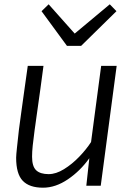

<svg xmlns="http://www.w3.org/2000/svg" viewBox="-20 -863 613 892"><path d="M180 9Q116.5 9 85.8 -23Q55 -55 55 -130Q55 -142 59 -178.8Q63 -215.5 68 -261Q72.5 -296.5 78.8 -341Q85 -385.5 92.5 -439.5Q100 -493.5 109 -557H182Q174 -496.5 167.8 -451Q161.5 -405.5 156.8 -372.5Q152 -339.5 149 -317Q146 -294.5 144 -280.8Q142 -267 141 -260Q135 -216 132 -186.5Q129 -157 129 -135Q129 -90 148 -72Q167 -54 206 -54Q240 -54 277.2 -77Q314.5 -100 347.8 -134.5Q381 -169 403 -203L450 -557H522L448 0H381L395 -128Q353 -69 295.5 -30Q238 9 180 9ZM357 -650H291L173 -811L206 -843L327 -707L490 -843L521 -811Z"/></svg>

Font: Merriweather Sans Variable Regular
Style: Italic
Weight: 300
Italic angle: -8°
Designer: Eben Sorkin
Foundry: Eben Sorkin
Version: Version 2.001